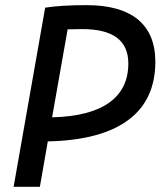

<svg xmlns="http://www.w3.org/2000/svg" viewBox="-20 -723 626 743"><path d="M32.7 0 154.8 -693.4Q217.3 -703.1 314.9 -703.1Q446.3 -703.1 513.7 -647.5Q581.1 -591.8 581.1 -483.9Q581.1 -335.9 475.8 -258.1Q370.6 -180.2 165 -175.8L134.3 0ZM181.6 -269Q327.1 -272.5 401.9 -325.4Q476.6 -378.4 476.6 -477.5Q476.6 -610.4 298.8 -610.4Q269 -610.4 241.7 -609.4Z"/></svg>

Font: Cascadia Code NF
Style: Italic
Weight: 400
Italic angle: -10°
Monospace: yes
Designer: Aaron Bell
Foundry: Saja Typeworks
Version: Version 2404.023; ttfautohint (v1.8.4)